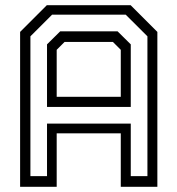

<svg xmlns="http://www.w3.org/2000/svg" viewBox="-20 -720 684 740"><path d="M57.5 0V-597L160.5 -700H483.5L586.5 -597V0H445.5V-206H198.5V0ZM97.2 -41.2H161.2V-243.5H484V-41.2H548.2V-580L464.5 -663.5H180.8L97.2 -580ZM198.5 -347H445.5V-528L415 -558.5H229L198.5 -528ZM161.2 -307.8V-549L212 -599.2H433.2L484 -549V-307.8Z"/></svg>

Font: Tourney Thin
Style: Regular
Weight: 100
Designer: Tyler Finck
Foundry: Etcetera Type Co
Version: Version 1.015